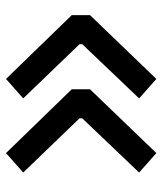

<svg xmlns="http://www.w3.org/2000/svg" viewBox="28 -570 530 626"><g transform="rotate(-90 293.0 -257.0)"><path d="M106.9 -12.2 43.5 -68.4 220.2 -253.9V-262.7L43.5 -446.3L106.9 -502.4L314.9 -288.1V-228.5ZM348.6 -12.2 285.2 -68.4 461.9 -253.9V-262.7L285.2 -446.3L348.6 -502.4L556.6 -288.1V-228.5Z"/></g></svg>

Font: Cascadia Mono PL
Style: Regular
Weight: 400
Monospace: yes
Designer: Aaron Bell
Foundry: Saja Typeworks
Version: Version 2404.023; ttfautohint (v1.8.4)